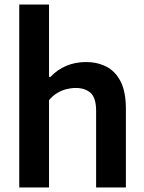

<svg xmlns="http://www.w3.org/2000/svg" viewBox="-20 -828 636 848"><path d="M65 0V-808H196.5V-488.5H203Q233 -520.5 272.8 -537.2Q312.5 -554 360 -554Q409.5 -554 449.5 -533.8Q489.5 -513.5 512.8 -468Q536 -422.5 536 -347.5V0H404.5V-339Q404.5 -396 380 -417.8Q355.5 -439.5 314.5 -439.5Q294 -439.5 272.5 -434Q251 -428.5 231.2 -416.2Q211.5 -404 196.5 -385.5V0Z"/></svg>

Font: Encode Sans Condensed Thin SemiBold
Style: Regular
Weight: 600
Version: Version 3.002